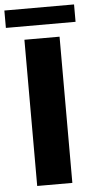

<svg xmlns="http://www.w3.org/2000/svg" viewBox="-77 -895 456 930"><g transform="rotate(-5 150.5 -430.0)"><path d="M236.3 -710.9V0H65.4V-710.9ZM319.8 -860.4V-775.9H-19V-860.4Z"/></g></svg>

Font: Vazirmatn UI FD Black
Style: Regular
Weight: 900
Designer: Saber Rastikerdar
Foundry: Saber Rastikerdar
Version: Version 33.003